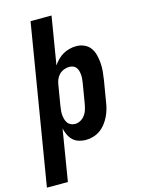

<svg xmlns="http://www.w3.org/2000/svg" viewBox="-172 -812 811 1105"><g transform="rotate(-15 233.0 -260.0)"><path d="M-34 215 123 -735H248L201 -450Q212 -467 227.5 -482.5Q243 -498 261 -508Q279 -518 299 -523Q319 -528 338 -528Q364 -528 386.5 -518Q409 -508 422.5 -489Q436 -470 442 -446.5Q448 -423 450 -398Q452 -373 449.5 -347.5Q447 -322 443 -297L423 -177Q420 -155 414 -133Q408 -111 398 -90.5Q388 -70 373.5 -51Q359 -32 340 -18.5Q321 -5 298.5 1.5Q276 8 254 8Q233 8 212.5 1.5Q192 -5 177.5 -19Q163 -33 154.5 -51.5Q146 -70 141 -90L91 215ZM219 -97Q235 -97 251 -106Q267 -115 277.5 -129.5Q288 -144 293 -160.5Q298 -177 301 -194L321 -314Q323 -326 324 -338Q325 -350 324 -362Q323 -374 320 -385Q317 -396 310.5 -405Q304 -414 293 -418.5Q282 -423 270 -423Q254 -423 238 -417Q222 -411 210 -399Q198 -387 191.5 -371.5Q185 -356 183 -341L163 -221Q161 -207 159.5 -193.5Q158 -180 159 -167Q160 -154 163.5 -141Q167 -128 174 -118Q181 -108 193 -102.5Q205 -97 219 -97Z"/></g></svg>

Font: Iosevka SS04 Extrabold Oblique
Style: Regular
Weight: 800
Italic angle: -9°
Monospace: yes
Designer: Belleve Invis
Foundry: Belleve Invis
Version: Version 19.0.0; ttfautohint (v1.8.4)